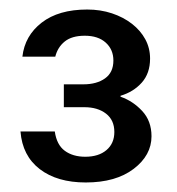

<svg xmlns="http://www.w3.org/2000/svg" viewBox="-20 -730 372 403"><path d="M27 -611Q32 -655 67.5 -682.5Q103 -710 163 -710Q191 -710 215 -702Q239 -694 257 -680Q275 -666 285 -647.5Q295 -629 295 -607Q295 -576 277.5 -556.5Q260 -537 233 -529V-527Q259 -518 278.5 -497Q298 -476 298 -444Q298 -404 260.5 -375.5Q223 -347 160 -347Q100 -347 63.5 -375Q27 -403 23 -454H95Q99 -426 116 -413.5Q133 -401 159 -401Q187 -401 203.5 -415Q220 -429 220 -453Q220 -478 202.5 -491.5Q185 -505 157 -505H114V-553H155Q183 -553 200.5 -565.5Q218 -578 218 -603Q218 -626 202 -640.5Q186 -655 158 -655Q131 -655 116 -643Q101 -631 96 -611H27Z"/></svg>

Font: Poppins
Style: Regular
Weight: 400
Designer: Ninad Kale (Devanagari), Jonny Pinhorn (Latin)
Foundry: Indian Type Foundry
Version: Version 3.002 2017